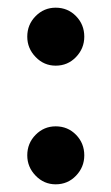

<svg xmlns="http://www.w3.org/2000/svg" viewBox="-20 -471 290 500"><path d="M125 9Q94.5 9 72.8 -13.5Q51 -36 51 -66.5Q51 -98 72.8 -120Q94.5 -142 125 -142Q156.5 -142 178 -120Q199.5 -98 199.5 -66.5Q199.5 -36 178 -13.5Q156.5 9 125 9ZM125 -300Q94.5 -300 72.8 -322.5Q51 -345 51 -375.5Q51 -407 72.8 -429Q94.5 -451 125 -451Q156.5 -451 178 -429Q199.5 -407 199.5 -375.5Q199.5 -345 178 -322.5Q156.5 -300 125 -300Z"/></svg>

Font: Fraunces 9pt Soft
Style: Regular
Weight: 400
Version: Version 1.000;[0bf87f6ff]